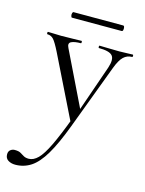

<svg xmlns="http://www.w3.org/2000/svg" viewBox="-154 -583 708 936"><g transform="rotate(15 200.0 -115.0)"><path d="M431 -386Q434 -386 434 -380Q434 -374 431 -374Q406 -374 388 -357Q370 -340 354 -297L232 28Q196 124 163 179.5Q130 235 94.5 258Q59 281 16 281Q-5 281 -20 271.5Q-35 262 -35 242Q-35 227 -25.5 219.5Q-16 212 -4 212Q16 212 26 218Q36 224 46 230Q56 236 72 236Q96 236 118.5 213.5Q141 191 167 137Q193 83 228 -10L227 18L69 -303Q47 -347 34.5 -360.5Q22 -374 3 -374Q1 -374 1 -380Q1 -386 3 -386Q19 -386 36.5 -385Q54 -384 70 -384Q103 -384 128 -385Q153 -386 173 -386Q175 -386 175 -380Q175 -374 173 -374Q141 -374 124.5 -366Q108 -358 120 -335L257 -53L234 -12L332 -294Q347 -339 331.5 -356.5Q316 -374 263 -374Q261 -374 261 -380Q261 -386 263 -386Q287 -386 308.5 -385Q330 -384 364 -384Q386 -384 399.5 -385Q413 -386 431 -386ZM98 -483Q95 -483 93 -490Q91 -497 93 -504Q95 -511 98 -511H349Q354 -511 355.5 -504Q357 -497 355.5 -490Q354 -483 349 -483Z"/></g></svg>

Font: Cormorant Garamond Light
Style: Regular
Weight: 400
Version: Version 4.001